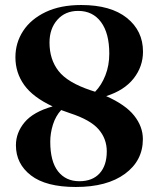

<svg xmlns="http://www.w3.org/2000/svg" viewBox="-20 -733 622 766"><path d="M282.5 13Q163.5 13 103.5 -33.2Q43.5 -79.5 43.5 -153.5Q43.5 -203.5 78 -245Q112.5 -286.5 190 -308.5Q111.5 -345 76.5 -394Q41.5 -443 41.5 -504.5Q41.5 -562.5 72.5 -609.8Q103.5 -657 162.2 -685Q221 -713 304 -713Q422 -713 486.2 -661.5Q550.5 -610 550.5 -527Q550.5 -467.5 513.2 -420Q476 -372.5 403.5 -349.5Q480.5 -315.5 515.2 -271.8Q550 -228 550 -178Q550 -92 478.5 -39.5Q407 13 282.5 13ZM342.5 -372.5Q351.5 -370 359.5 -367Q385 -393 400.5 -432.5Q416 -472 416 -519Q416 -600.5 383 -645Q350 -689.5 292 -689.5Q240 -689.5 208.8 -654Q177.5 -618.5 177.5 -563Q177.5 -496 213.5 -449.8Q249.5 -403.5 342.5 -372.5ZM180.5 -168Q180.5 -89 211.5 -49.5Q242.5 -10 296.5 -10Q349 -10 377.5 -41.5Q406 -73 406 -129Q406 -179.5 373.2 -217.2Q340.5 -255 259 -281.5Q241 -287.5 224 -294Q202 -270 191.2 -235.8Q180.5 -201.5 180.5 -168Z"/></svg>

Font: Fraunces 72pt S000 SemiBold
Style: Regular
Weight: 600
Version: Version 1.000; ttfautohint (v1.8.3)